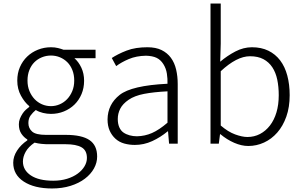

<svg xmlns="http://www.w3.org/2000/svg" viewBox="-20 -815 1717 1089"><path d="M275 254Q175 254 115 215Q55 176 55 108Q55 73 76.5 39.5Q98 6 135 -19V-24Q115 -36 101 -57Q87 -78 87 -110Q87 -127 93 -142Q99 -157 107.5 -170Q116 -183 126.5 -192.5Q137 -202 146 -209V-213Q120 -234 99 -272Q78 -310 78 -358Q78 -400 93 -434.5Q108 -469 134 -494Q160 -519 195 -533Q230 -547 269 -547Q291 -547 309 -542.5Q327 -538 340 -533H522V-485H402Q426 -464 441.5 -431Q457 -398 457 -357Q457 -316 442.5 -281.5Q428 -247 402.5 -222Q377 -197 342.5 -183Q308 -169 269 -169Q247 -169 224 -174.5Q201 -180 183 -191Q166 -177 153.5 -160Q141 -143 141 -117Q141 -88 162 -69Q183 -50 241 -50H353Q444 -50 487.5 -20.5Q531 9 531 73Q531 108 513 140.5Q495 173 461.5 198.5Q428 224 380.5 239Q333 254 275 254ZM269 -213Q295 -213 319 -223.5Q343 -234 361 -253Q379 -272 390 -298.5Q401 -325 401 -358Q401 -391 390.5 -417.5Q380 -444 362 -462Q344 -480 320 -490Q296 -500 269 -500Q242 -500 217.5 -490Q193 -480 175 -462Q157 -444 146.5 -417.5Q136 -391 136 -358Q136 -325 147 -298.5Q158 -272 176 -253Q194 -234 218 -223.5Q242 -213 269 -213ZM282 210Q325 210 360.5 199Q396 188 421 169.5Q446 151 459.5 128Q473 105 473 81Q473 38 442.5 20.5Q412 3 352 3H243Q234 3 215 1Q196 -1 176 -6Q141 18 125.5 46Q110 74 110 101Q110 150 155 180Q200 210 282 210Z M745 7Q713 7 684.5 -1Q656 -9 635 -28Q614 -47 602 -74Q590 -101 590 -138Q591 -223 658.5 -276.5Q726 -330 930 -340Q931 -368 926.5 -397.5Q922 -427 906.5 -451.5Q891 -476 868 -487Q845 -498 808 -499Q753 -498 710.5 -480Q668 -462 639 -440L614 -486Q629 -496 650.5 -507Q672 -518 698 -528Q724 -538 753.5 -542.5Q783 -547 816 -547Q864 -547 896.5 -531Q929 -515 949.5 -487Q970 -459 979 -420.5Q988 -382 988 -338V0H939L933 -70H931Q890 -36 843 -14.5Q796 7 745 7ZM757 -42Q802 -43 842 -60.5Q882 -78 930 -119V-297Q851 -293 797 -282.5Q743 -272 709.5 -249Q676 -226 662 -198.5Q648 -171 648 -140Q648 -113 656.5 -93.5Q665 -74 680 -63.5Q695 -53 715 -47.5Q735 -42 757 -42Z M1388 13Q1350 13 1308.5 -5Q1267 -23 1230 -54H1228L1221 0H1174V-795H1232V-567L1229 -465Q1269 -499 1315 -523Q1361 -547 1409 -547Q1462 -547 1502 -527.5Q1542 -508 1569 -472.5Q1596 -437 1609.5 -386.5Q1623 -336 1623 -275Q1623 -207 1604 -153.5Q1585 -100 1552.5 -63Q1520 -26 1477.5 -6.5Q1435 13 1388 13ZM1383 -38Q1422 -38 1454.5 -55Q1487 -72 1511 -103Q1535 -134 1548 -177.5Q1561 -221 1561 -275Q1561 -323 1552.5 -363.5Q1544 -404 1524.5 -433.5Q1505 -463 1474 -479.5Q1443 -496 1398 -496Q1360 -496 1318.5 -474.5Q1277 -453 1232 -411V-103Q1274 -67 1314 -52.5Q1354 -38 1383 -38Z"/></svg>

Font: SpoqaHanSans-Light
Style: Regular
Weight: 300
Designer: [Spoqa Han Sans] Dong-huui Kim \uAE40 \uB3D9 \uD718  Younghwa Kang \uAC15 \uC601 \uD654  [Noto Sans] Ryoko NISHIZUKA \u8
Foundry: Spoqa (http://www.spoqa-han-sans.com)
Version: Version 2.000